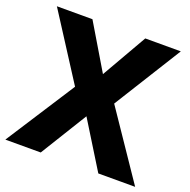

<svg xmlns="http://www.w3.org/2000/svg" viewBox="-127 -837 947 959"><g transform="rotate(20 346.5 -357.0)"><path d="M450.2 -355 673.8 -713.9H484.9L347.2 -474.1L204.1 -713.9H15.1L237.8 -367.2L1 0H189L341.8 -248L495.1 0H690.9Z"/></g></svg>

Font: Noto Reveo Sans
Style: Regular
Weight: 800
Designer: Monotype Design Team
Foundry: Monotype Imaging Inc.
Version: Version 2.007